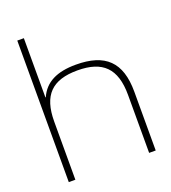

<svg xmlns="http://www.w3.org/2000/svg" viewBox="-131 -807 805 905"><g transform="rotate(-20 272.0 -355.0)"><path d="M59 -710V0H92V-291C92 -424 150 -481 277 -481C403 -481 462 -424 462 -291V0H495V-295C495 -444 426 -509 279 -509C184 -509 123 -479 94 -413H92V-710Z"/></g></svg>

Font: LT Wave Alt Thin
Style: Regular
Weight: 100
Designer: Daniel Lyons
Version: Version 2.5 (Glyphs App)